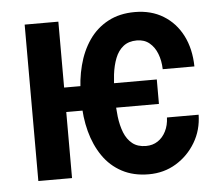

<svg xmlns="http://www.w3.org/2000/svg" viewBox="-44 -587 741 646"><g transform="rotate(-5 326.0 -264.0)"><path d="M487.8 -305.7V-223.1H131.8V-305.7ZM432.6 -85.9Q455.1 -85.9 472.2 -97.2Q489.3 -108.4 499.5 -128.7Q509.8 -148.9 510.7 -175.3H617.7Q616.7 -123.5 591.8 -81.8Q566.9 -40 525.9 -15.1Q484.9 9.8 433.6 9.8Q381.8 9.8 343 -11Q304.2 -31.7 279.1 -68.4Q253.9 -105 241.2 -152.8Q228.5 -200.7 228.5 -255.4V-272.5Q228.5 -327.1 241 -375.2Q253.4 -423.3 278.8 -460Q304.2 -496.6 343 -517.3Q381.8 -538.1 433.6 -538.1Q488.8 -538.1 529.8 -512.9Q570.8 -487.8 593.8 -442.9Q616.7 -397.9 617.7 -338.4H510.7Q509.8 -367.7 500.7 -390.9Q491.7 -414.1 474.6 -428.2Q457.5 -442.4 432.1 -442.4Q404.3 -442.4 386.5 -428.2Q368.7 -414.1 359.1 -389.6Q349.6 -365.2 345.9 -335Q342.3 -304.7 342.3 -272.5V-255.9Q342.3 -223.1 345.9 -192.9Q349.6 -162.6 359.1 -138.4Q368.7 -114.3 386.5 -100.1Q404.3 -85.9 432.6 -85.9ZM174.8 -528.3V0H61V-528.3Z"/></g></svg>

Font: Roboto Condensed Medium
Style: Regular
Weight: 500
Designer: Christian Robertson
Foundry: Google
Version: Version 3.0